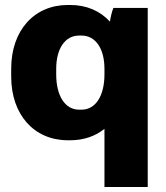

<svg xmlns="http://www.w3.org/2000/svg" viewBox="-20 -552 669 772"><path d="M400 200H574V-520H436C430 -506 425 -485 422 -465C383 -508 328 -532 262 -532H253C117 -532 25 -429 25 -276V-244C25 -91 117 12 253 12H262C316 12 363 -4 400 -34ZM298 -111C242 -111 206 -166 206 -253V-275C206 -357 242 -409 298 -409H308C364 -409 400 -357 400 -275V-253C400 -166 364 -111 308 -111Z"/></svg>

Font: Fixel Text ExtraBold
Style: Regular
Weight: 800
Width: 4
Designer: AlfaBravo + MacPaw
Foundry: Kyrylo Tkachov, Marchela Mozhyna, Serhii Makarenko, Maria Weinstein, Zakhar Kryvoshyya
Version: Version 1.211